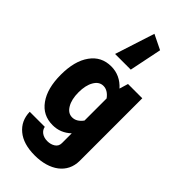

<svg xmlns="http://www.w3.org/2000/svg" viewBox="-343 -975 1277 1277"><g transform="rotate(45 295.5 -336.5)"><path d="M381.8 -853 277.8 -903.8 187.5 -624H335ZM29.8 -271C29.8 -185.5 47.4 -118.2 83 -68.8C118.2 -19.5 166.5 4.9 228.5 4.9C277.8 4.9 320.3 -12.2 356.9 -46.9V44.9C356.9 64.9 349.1 79.6 333.5 89.8C317.9 100.1 299.3 105 278.3 105C234.9 105 205.1 81.1 199.7 49.3H58.1C59.1 104.5 79.6 148.4 119.6 181.6C159.2 214.8 214.8 231.4 286.6 231.4C427.2 231.4 523.9 162.1 523.9 44.9V-543.5H389.6L371.1 -481.9C331.5 -525.9 283.7 -547.9 228.5 -547.9C166.5 -547.9 118.2 -523.4 83 -474.1C47.4 -424.8 29.8 -357.4 29.8 -271ZM195.8 -271.5C195.8 -315.4 203.6 -351.1 219.7 -378.4C235.8 -405.8 256.8 -419.4 283.2 -419.4C310.1 -419.4 335 -404.8 356.9 -375V-167C335.9 -138.2 311.5 -123.5 283.7 -123.5C257.3 -123.5 236.3 -137.2 220.2 -164.6C204.1 -191.4 195.8 -227.1 195.8 -271.5Z"/></g></svg>

Font: Estedad ExtraBold
Style: Regular
Weight: 800
Designer: Amin Abedi
Version: Version 7.3